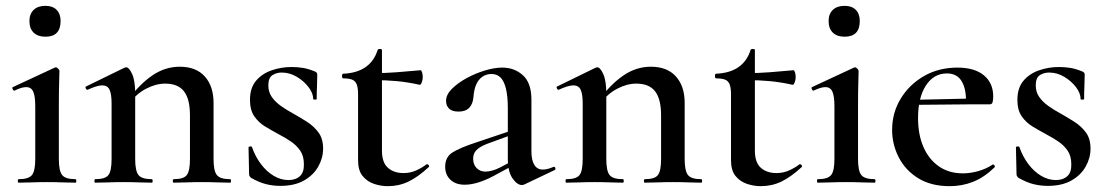

<svg xmlns="http://www.w3.org/2000/svg" viewBox="-20 -627 3800 659"><path d="M44 0Q41 0 41 -6Q41 -12 44 -12Q78 -12 89.5 -26Q101 -40 101 -81V-263Q101 -297 94 -312.5Q87 -328 70 -328Q62 -328 52 -325Q42 -322 30 -316Q26 -315 23.5 -321Q21 -327 24 -328L168 -395Q170 -396 171 -396Q175 -396 179.5 -391.5Q184 -387 184 -384Q184 -373 183 -344Q182 -315 182 -264V-81Q182 -40 193.5 -26Q205 -12 239 -12Q242 -12 242 -6Q242 0 239 0Q219 0 194 -1Q169 -2 141 -2Q114 -2 88.5 -1Q63 0 44 0ZM136 -501Q110 -501 95.5 -515Q81 -529 81 -555Q81 -579 95.5 -593Q110 -607 136 -607Q161 -607 174.5 -593Q188 -579 188 -555Q188 -501 136 -501Z M576 0Q573 0 573 -6Q573 -12 576 -12Q610 -12 621 -26Q632 -40 632 -81V-231Q632 -287 611.5 -313.5Q591 -340 547 -340Q515 -340 481.5 -322.5Q448 -305 426 -274L421 -286Q460 -339 503.5 -368.5Q547 -398 597 -398Q653 -398 683 -364.5Q713 -331 713 -274V-81Q713 -40 724.5 -26Q736 -12 770 -12Q773 -12 773 -6Q773 0 770 0Q751 0 726 -1Q701 -2 673 -2Q646 -2 620.5 -1Q595 0 576 0ZM307 0Q304 0 304 -6Q304 -12 307 -12Q341 -12 352 -26Q363 -40 363 -81V-272Q363 -304 356 -319Q349 -334 331 -334Q322 -334 309 -330Q296 -326 281 -319Q277 -318 274.5 -323.5Q272 -329 275 -330L406 -394Q411 -396 413 -396Q423 -396 433.5 -373Q444 -350 444 -306V-81Q444 -40 455.5 -26Q467 -12 501 -12Q504 -12 504 -6Q504 0 501 0Q482 0 457 -1Q432 -2 404 -2Q377 -2 351.5 -1Q326 0 307 0Z M901 -334Q901 -311 913 -294Q925 -277 944 -263.5Q963 -250 985 -238Q1010 -224 1033.5 -209Q1057 -194 1073 -172.5Q1089 -151 1089 -117Q1089 -85 1072.5 -55.5Q1056 -26 1023.5 -7.5Q991 11 942 11Q917 11 893 5Q869 -1 841 -17Q839 -19 837 -22Q835 -25 835 -29L833 -121Q833 -124 838.5 -124.5Q844 -125 845 -122Q856 -90 875.5 -64Q895 -38 919.5 -23.5Q944 -9 970 -9Q995 -9 1009.5 -22.5Q1024 -36 1023 -64Q1023 -92 1010 -110.5Q997 -129 977.5 -142Q958 -155 937 -166Q913 -179 890.5 -192.5Q868 -206 853 -227.5Q838 -249 838 -284Q838 -325 858.5 -349.5Q879 -374 912 -385.5Q945 -397 980 -397Q1001 -397 1019.5 -394Q1038 -391 1060 -382Q1069 -379 1069 -371Q1069 -352 1068 -332Q1067 -312 1067 -287Q1067 -285 1061 -285Q1055 -285 1055 -287Q1055 -307 1039 -328Q1023 -349 998.5 -363.5Q974 -378 947 -378Q929 -378 915 -369Q901 -360 901 -334Z M1311 12Q1287 12 1263.5 4Q1240 -4 1224.5 -23Q1209 -42 1209 -77V-303Q1209 -325 1204.5 -337Q1200 -349 1189 -353.5Q1178 -358 1158 -358Q1154 -358 1154 -366Q1154 -374 1158 -374Q1205 -376 1234.5 -396.5Q1264 -417 1276 -455Q1277 -459 1284 -459Q1291 -459 1291 -455V-110Q1291 -69 1311.5 -51Q1332 -33 1365 -33Q1389 -33 1409.5 -42.5Q1430 -52 1444 -63Q1447 -65 1451 -60.5Q1455 -56 1451 -53Q1414 -19 1381.5 -3.5Q1349 12 1311 12ZM1420 -336Q1380 -345 1342.5 -348.5Q1305 -352 1262 -352V-376Q1303 -376 1341.5 -379Q1380 -382 1424 -386Q1426 -386 1428.5 -379Q1431 -372 1431 -362Q1431 -353 1427.5 -344Q1424 -335 1420 -336Z M1780 6Q1776 8 1771 8Q1755 8 1739 -15Q1723 -38 1723 -82V-255Q1723 -297 1716.5 -323Q1710 -349 1698 -361Q1686 -373 1667 -373Q1649 -373 1635.5 -363.5Q1622 -354 1614.5 -337Q1607 -320 1605 -294Q1603 -270 1590.5 -257Q1578 -244 1554 -244Q1532 -244 1521.5 -254Q1511 -264 1511 -281Q1511 -302 1531 -322Q1551 -342 1581 -358.5Q1611 -375 1644 -385Q1677 -395 1704 -395Q1746 -395 1775 -368.5Q1804 -342 1804 -285V-108Q1804 -77 1814 -61Q1824 -45 1843 -45Q1859 -45 1879 -54Q1884 -56 1886 -50.5Q1888 -45 1883 -43ZM1575 7Q1544 7 1526 -10Q1508 -27 1508 -55Q1508 -88 1533.5 -104Q1559 -120 1614 -138L1733 -178L1736 -164L1651 -133Q1626 -123 1615 -111.5Q1604 -100 1604 -83Q1604 -62 1616 -50Q1628 -38 1646 -38Q1655 -38 1667.5 -41Q1680 -44 1694 -51L1759 -85L1761 -70L1674 -23Q1648 -9 1622.5 -1Q1597 7 1575 7Z M2193 0Q2190 0 2190 -6Q2190 -12 2193 -12Q2227 -12 2238 -26Q2249 -40 2249 -81V-231Q2249 -287 2228.5 -313.5Q2208 -340 2164 -340Q2132 -340 2098.5 -322.5Q2065 -305 2043 -274L2038 -286Q2077 -339 2120.5 -368.5Q2164 -398 2214 -398Q2270 -398 2300 -364.5Q2330 -331 2330 -274V-81Q2330 -40 2341.5 -26Q2353 -12 2387 -12Q2390 -12 2390 -6Q2390 0 2387 0Q2368 0 2343 -1Q2318 -2 2290 -2Q2263 -2 2237.5 -1Q2212 0 2193 0ZM1924 0Q1921 0 1921 -6Q1921 -12 1924 -12Q1958 -12 1969 -26Q1980 -40 1980 -81V-272Q1980 -304 1973 -319Q1966 -334 1948 -334Q1939 -334 1926 -330Q1913 -326 1898 -319Q1894 -318 1891.5 -323.5Q1889 -329 1892 -330L2023 -394Q2028 -396 2030 -396Q2040 -396 2050.5 -373Q2061 -350 2061 -306V-81Q2061 -40 2072.5 -26Q2084 -12 2118 -12Q2121 -12 2121 -6Q2121 0 2118 0Q2099 0 2074 -1Q2049 -2 2021 -2Q1994 -2 1968.5 -1Q1943 0 1924 0Z M2591 12Q2567 12 2543.5 4Q2520 -4 2504.5 -23Q2489 -42 2489 -77V-303Q2489 -325 2484.5 -337Q2480 -349 2469 -353.5Q2458 -358 2438 -358Q2434 -358 2434 -366Q2434 -374 2438 -374Q2485 -376 2514.5 -396.5Q2544 -417 2556 -455Q2557 -459 2564 -459Q2571 -459 2571 -455V-110Q2571 -69 2591.5 -51Q2612 -33 2645 -33Q2669 -33 2689.5 -42.5Q2710 -52 2724 -63Q2727 -65 2731 -60.5Q2735 -56 2731 -53Q2694 -19 2661.5 -3.5Q2629 12 2591 12ZM2700 -336Q2660 -345 2622.5 -348.5Q2585 -352 2542 -352V-376Q2583 -376 2621.5 -379Q2660 -382 2704 -386Q2706 -386 2708.5 -379Q2711 -372 2711 -362Q2711 -353 2707.5 -344Q2704 -335 2700 -336Z M2787 0Q2784 0 2784 -6Q2784 -12 2787 -12Q2821 -12 2832.5 -26Q2844 -40 2844 -81V-263Q2844 -297 2837 -312.5Q2830 -328 2813 -328Q2805 -328 2795 -325Q2785 -322 2773 -316Q2769 -315 2766.5 -321Q2764 -327 2767 -328L2911 -395Q2913 -396 2914 -396Q2918 -396 2922.5 -391.5Q2927 -387 2927 -384Q2927 -373 2926 -344Q2925 -315 2925 -264V-81Q2925 -40 2936.5 -26Q2948 -12 2982 -12Q2985 -12 2985 -6Q2985 0 2982 0Q2962 0 2937 -1Q2912 -2 2884 -2Q2857 -2 2831.5 -1Q2806 0 2787 0ZM2879 -501Q2853 -501 2838.5 -515Q2824 -529 2824 -555Q2824 -579 2838.5 -593Q2853 -607 2879 -607Q2904 -607 2917.5 -593Q2931 -579 2931 -555Q2931 -501 2879 -501Z M3240 12Q3176 12 3132 -15Q3088 -42 3065 -86.5Q3042 -131 3042 -181Q3042 -240 3071.5 -288.5Q3101 -337 3151.5 -366Q3202 -395 3266 -395Q3325 -395 3357 -368.5Q3389 -342 3389 -296Q3389 -285 3387 -277Q3385 -269 3378 -269H3295Q3298 -317 3282 -346Q3266 -375 3230 -375Q3185 -375 3158 -333.5Q3131 -292 3131 -222Q3131 -165 3149.5 -122.5Q3168 -80 3202.5 -56Q3237 -32 3285 -32Q3310 -32 3337 -39.5Q3364 -47 3387 -62Q3389 -64 3392.5 -60Q3396 -56 3394 -53Q3358 -18 3320 -3Q3282 12 3240 12ZM3102 -267 3101 -284 3323 -289V-269Z M3535 -334Q3535 -311 3547 -294Q3559 -277 3578 -263.5Q3597 -250 3619 -238Q3644 -224 3667.5 -209Q3691 -194 3707 -172.5Q3723 -151 3723 -117Q3723 -85 3706.5 -55.5Q3690 -26 3657.5 -7.5Q3625 11 3576 11Q3551 11 3527 5Q3503 -1 3475 -17Q3473 -19 3471 -22Q3469 -25 3469 -29L3467 -121Q3467 -124 3472.5 -124.5Q3478 -125 3479 -122Q3490 -90 3509.5 -64Q3529 -38 3553.5 -23.5Q3578 -9 3604 -9Q3629 -9 3643.5 -22.5Q3658 -36 3657 -64Q3657 -92 3644 -110.5Q3631 -129 3611.5 -142Q3592 -155 3571 -166Q3547 -179 3524.5 -192.5Q3502 -206 3487 -227.5Q3472 -249 3472 -284Q3472 -325 3492.5 -349.5Q3513 -374 3546 -385.5Q3579 -397 3614 -397Q3635 -397 3653.5 -394Q3672 -391 3694 -382Q3703 -379 3703 -371Q3703 -352 3702 -332Q3701 -312 3701 -287Q3701 -285 3695 -285Q3689 -285 3689 -287Q3689 -307 3673 -328Q3657 -349 3632.5 -363.5Q3608 -378 3581 -378Q3563 -378 3549 -369Q3535 -360 3535 -334Z"/></svg>

Font: Cormorant SemiBold
Style: Regular
Weight: 600
Designer: Christian Thalmann (Catharsis Fonts)
Foundry: Catharsis Fonts
Version: Version 4.000